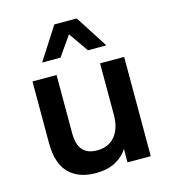

<svg xmlns="http://www.w3.org/2000/svg" viewBox="-106 -782 782 878"><g transform="rotate(-15 285.0 -343.0)"><path d="M240 10Q159 10 113.5 -36Q68 -82 68 -178V-470H182V-195Q182 -141 204.5 -115Q227 -89 273 -89Q327 -89 357.5 -125.5Q388 -162 388 -227V-470H502V0H392V-64Q371 -30 333 -10Q295 10 240 10ZM133 -542 232 -696H338L437 -542H350L285 -635L220 -542Z"/></g></svg>

Font: Gantari SemiBold
Style: Regular
Weight: 600
Designer: Anugrah Pasau
Foundry: Lafontype
Version: Version 1.000; ttfautohint (v1.8.3)